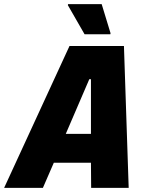

<svg xmlns="http://www.w3.org/2000/svg" viewBox="-70 -911 699 931"><path d="M-50 0 267 -688H531L554 0H372L371 -122H191L138 0ZM249 -262H371V-527H363ZM340 -745 259 -886 260 -891H423L466 -750L465 -745Z"/></svg>

Font: Saira Semi Condensed ExtraBold
Style: Italic
Weight: 800
Width: 4
Italic angle: -12°
Designer: Hector Gatti with collaboration of the Omnibus-Type team
Foundry: Omnibus-Type
Version: Version 1.001; ttfautohint (v1.8)